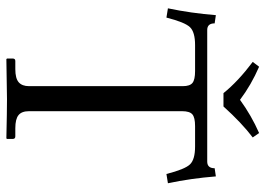

<svg xmlns="http://www.w3.org/2000/svg" viewBox="-138 -714 853 618"><g transform="rotate(90 289.0 -405.5)"><path d="M280.3 -697.8Q242.2 -745.1 179.7 -792L195.3 -812.5Q253.9 -787.1 301.8 -751Q352.1 -787.6 408.7 -812.5L422.9 -792Q375.5 -755.9 323.2 -697.8ZM77.1 -645.5H500.5Q522 -645.5 522 -669.4L548.3 -673.3Q554.7 -593.3 570.3 -519L540.5 -514.2Q525.4 -573.7 509.5 -590.1Q493.7 -606.4 452.1 -606.4H386.2Q358.9 -606.4 348.6 -597.7Q338.4 -588.9 338.4 -564.5V-71.8Q338.4 -48.3 351.1 -38.1Q363.8 -27.8 393.1 -27.8H419.4Q427.7 -27.8 427.7 -19.5V-1L425.8 1Q338.4 -1 299.3 -1L170.9 1L168.9 -1V-19.5Q168.9 -27.8 176.8 -27.8H203.1Q232.9 -27.8 245.4 -38.8Q257.8 -49.8 257.8 -71.8V-566.9Q257.8 -589.8 247.3 -598.1Q236.8 -606.4 209.5 -606.4H125.5Q84 -606.4 68.1 -590.1Q52.2 -573.7 37.1 -514.2L7.3 -519Q22.9 -593.3 29.3 -673.3L55.7 -669.4Q55.7 -645.5 77.1 -645.5Z"/></g></svg>

Font: Libertinage
Style: f
Weight: 400
Designer: OSP
Foundry: OSP
Version: Version 1.0; 2008; OFL relea